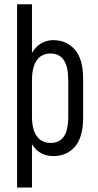

<svg xmlns="http://www.w3.org/2000/svg" viewBox="-20 -710 451 883"><path d="M58.6 -690.4H127V-466.8Q161.1 -524.4 224.6 -525.4Q286.1 -525.4 324.2 -481.9Q362.3 -438.5 362.3 -348.6V-168Q362.3 -79.1 324.7 -35.6Q287.1 7.8 225.6 7.8Q160.2 7.8 127 -46.9V152.3H58.6ZM293.9 -175.8V-340.8Q293.9 -463.9 212.9 -463.9Q170.9 -463.9 148.9 -432.6Q127 -401.4 127 -339.8V-174.8Q127 -115.2 148.9 -84Q170.9 -52.7 212.9 -52.7Q252.9 -52.7 273.4 -81.5Q293.9 -110.4 293.9 -175.8Z"/></svg>

Font: Altinn-DIN Condensed
Style: Regular
Weight: 400
Width: 3
Designer: Charles Nix
Foundry: Altinn
Version: Version 2.00